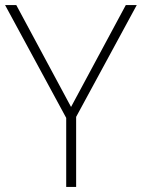

<svg xmlns="http://www.w3.org/2000/svg" viewBox="-20 -785 557 754"><path d="M259 -365 474 -765H517L279 -326V-51H240V-322L0 -765H44Z"/></svg>

Font: Noto Sans Tamil UI ExtraLight
Style: Regular
Weight: 200
Designer: Jelle Bosma - Monotype Design Team
Foundry: Monotype Imaging Inc.
Version: Version 2.004; ttfautohint (v1.8.4.7-5d5b)